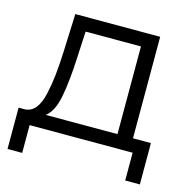

<svg xmlns="http://www.w3.org/2000/svg" viewBox="-98 -624 847 848"><g transform="rotate(15 325.5 -199.5)"><path d="M532 -62H614V127H547V0H76V127H9V-62H39Q67 -64 86 -87.5Q105 -111 115 -156.5Q125 -202 129.5 -244Q134 -286 137 -350L144 -526H532ZM202 -346Q197 -234 183 -161.5Q169 -89 133 -62H461V-463H208Z"/></g></svg>

Font: mBank
Style: Regular
Weight: 400
Designer: Julieta Ulanovsky
Foundry: Julieta Ulanovsky
Version: Version 7.200;PS 007.200;hotconv 1.0.88;makeotf.lib2.5.64775